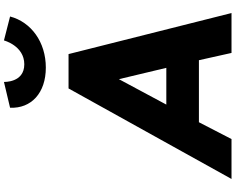

<svg xmlns="http://www.w3.org/2000/svg" viewBox="-130 -1062 1192 972"><g transform="rotate(-90 466.0 -576.0)"><path d="M747.3 -1152C747.3 -1152 720.5 -1049 626.5 -1049C532.5 -1049 537.3 -1152 537.3 -1152L406.5 -1121C402.2 -1014 480.8 -940 609.8 -940C738.8 -940 840.2 -1014 868.5 -1121ZM678.2 -825H504.2L46 0H248L333.2 -165H647.2L684 0H886ZM608.5 -330H422.5L551.2 -570Z"/></g></svg>

Font: Sztylet
Style: BdObl
Weight: 700
Foundry: Cannot Into Space Fonts, PlusOne Fonts
Version: Version 0.12